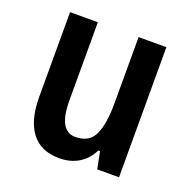

<svg xmlns="http://www.w3.org/2000/svg" viewBox="-104 -643 740 753"><g transform="rotate(20 266.0 -266.5)"><path d="M466 -543V0H375L361 -71H354Q333 -30 298.5 -10Q264 10 220 10Q142 10 103 -41.5Q64 -93 64 -189V-543H180V-217Q180 -90 250 -90Q308 -90 329 -135Q350 -180 350 -267V-543Z"/></g></svg>

Font: Noto Sans Devanagari Condensed SemiBold
Style: Regular
Weight: 600
Width: 3
Designer: Jelle Bosma - Monotype Design Team
Foundry: Monotype Imaging Inc.
Version: Version 2.004; ttfautohint (v1.8.4.7-5d5b)